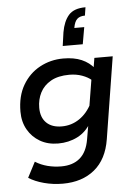

<svg xmlns="http://www.w3.org/2000/svg" viewBox="-56 -683 644 907"><g transform="rotate(-5 265.5 -229.5)"><path d="M205 181Q159 181 116 169.5Q73 158 44 139L82 66Q109 83 140.5 91Q172 99 205 99Q260 99 293.5 70.5Q327 42 337 -17L352 -104L358 -96Q333 -52 291.5 -31Q250 -10 200 -10Q151 -10 114 -31.5Q77 -53 56 -90Q35 -127 35 -175Q35 -249 65.5 -301Q96 -353 147 -380.5Q198 -408 258 -408Q309 -408 345 -392.5Q381 -377 405 -347L395 -337L405 -398H492L430 -10Q415 84 356 132.5Q297 181 205 181ZM224 -89Q270 -89 307.5 -114.5Q345 -140 368 -186L358 -150L385 -315V-294Q368 -309 340.5 -319Q313 -329 280 -329Q227 -329 192.5 -309.5Q158 -290 141.5 -257.5Q125 -225 125 -186Q125 -140 151 -114.5Q177 -89 224 -89ZM384 -640 378 -601Q354 -601 341 -589Q328 -577 323 -547H370L356 -467H261L270 -531Q279 -583 304 -611.5Q329 -640 384 -640Z"/></g></svg>

Font: Rokkitt Medium
Style: Italic
Weight: 500
Italic angle: -9°
Designer: Vernon Adams
Foundry: Vernon Adams
Version: Version 3.103